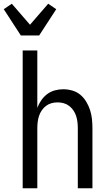

<svg xmlns="http://www.w3.org/2000/svg" viewBox="-57 -1004 577 1024"><path d="M54 -815 -37 -955 6 -984 103 -872 200 -984 243 -955 152 -815ZM64 0V-735H142V-429Q150 -450 163 -469Q176 -488 194.5 -502Q213 -516 235.5 -522Q258 -528 280 -528Q305 -528 329 -521Q353 -514 371.5 -498.5Q390 -483 403 -461.5Q416 -440 423.5 -416.5Q431 -393 433.5 -368.5Q436 -344 436 -320V0H358V-320Q358 -337 356 -353.5Q354 -370 349 -385.5Q344 -401 334.5 -415Q325 -429 312 -439Q299 -449 283 -453.5Q267 -458 250 -458Q233 -458 217 -453.5Q201 -449 188 -439Q175 -429 165.5 -415Q156 -401 151 -385.5Q146 -370 144 -353.5Q142 -337 142 -320V0Z"/></svg>

Font: Iosevka Algr
Style: Regular
Weight: 400
Monospace: yes
Designer: Belleve Invis
Foundry: Belleve Invis
Version: Version 26.0.2; ttfautohint (v1.8.3)